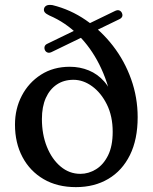

<svg xmlns="http://www.w3.org/2000/svg" viewBox="-20 -755 626 788"><path d="M545 -274Q545 -182.5 513.2 -118.5Q481.5 -54.5 424.5 -20.8Q367.5 13 291.5 13Q215 13 159 -19.8Q103 -52.5 72.2 -110.5Q41.5 -168.5 41.5 -243.5Q41.5 -308.5 69.5 -362.2Q97.5 -416 148.2 -448.5Q199 -481 266.5 -481Q308 -481 344.5 -466Q381 -451 408 -420.2Q435 -389.5 448.5 -341.5L439 -337.5Q422.5 -421 387.5 -490.5Q352.5 -560 300.8 -611.5Q249 -663 182.5 -691.5Q169 -698 164 -704.2Q159 -710.5 160.5 -718.5Q162 -727 170.2 -731.8Q178.5 -736.5 195.5 -734Q269 -716 332.2 -672.5Q395.5 -629 443.5 -567Q491.5 -505 518.2 -430Q545 -355 545 -274ZM152 -266.5Q152 -203.5 172.5 -152.5Q193 -101.5 228.8 -71.5Q264.5 -41.5 310 -41.5Q343.5 -41.5 374 -60.2Q404.5 -79 423.5 -117.2Q442.5 -155.5 442.5 -214Q442.5 -278 418.8 -326Q395 -374 358.2 -400.8Q321.5 -427.5 281.5 -427.5Q242 -427.5 213 -408Q184 -388.5 168 -352.8Q152 -317 152 -266.5ZM164.5 -549Q161 -557 163.2 -564.2Q165.5 -571.5 174.5 -575.5L452 -710Q462.5 -715 469.5 -712.2Q476.5 -709.5 480 -702.5Q488.5 -684.5 468.5 -675.5L191 -541Q182 -537 175 -539.5Q168 -542 164.5 -549Z"/></svg>

Font: Fraunces 12pt
Style: Regular
Weight: 400
Version: Version 1.000;[b76b70a41]